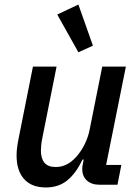

<svg xmlns="http://www.w3.org/2000/svg" viewBox="-20 -813 611 845"><path d="M125 -520H229L166 -204Q163 -190 161.5 -175.5Q160 -161 160 -151Q160 -116 175.5 -97Q191 -78 225 -78Q252 -78 274 -89.5Q296 -101 315 -122Q338 -148 353 -179Q368 -210 374 -240L430 -520H534L447 -87H514L497 0H418Q383 0 362.5 -18.5Q342 -37 342 -69Q342 -75 343 -83Q344 -91 346 -98L348 -111H343Q315 -51 276.5 -19.5Q238 12 182 12Q119 12 86 -25Q53 -62 53 -128Q53 -145 55 -162Q57 -179 61 -199ZM325 -583 232 -749 325 -793 389 -612Z"/></svg>

Font: IBM Plex Sans Medium
Style: Italic
Weight: 500
Italic angle: -11.31°
Designer: Mike Abbink, Paul van der Laan, Pieter van Rosmalen
Foundry: Bold Monday
Version: Version 3.201